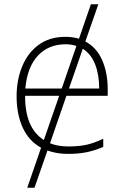

<svg xmlns="http://www.w3.org/2000/svg" viewBox="-20 -713 585 902"><path d="M288 -540Q322 -540 351 -531L407 -693H442L381 -518Q434 -490 460 -430.5Q486 -371 486 -294V-263H292L215 -40Q252 -25 300 -25Q349 -25 384.5 -32.5Q420 -40 465 -61V-23Q426 -6 387.5 2Q349 10 299 10Q246 10 203 -6L142 169H108L173 -19Q115 -51 86.5 -114Q58 -177 58 -260Q58 -337 84 -400.5Q110 -464 161 -502Q212 -540 288 -540ZM288 -505Q208 -505 158 -451.5Q108 -398 99 -297H270L339 -497Q316 -505 288 -505ZM446 -297Q446 -362 427 -410.5Q408 -459 369 -484L304 -297ZM98 -263Q97 -112 186 -55L258 -263Z"/></svg>

Font: Noto Sans ExtraLight
Style: Regular
Weight: 200
Designer: Monotype Design Team
Foundry: Monotype Imaging Inc.
Version: Version 2.007